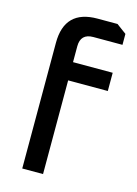

<svg xmlns="http://www.w3.org/2000/svg" viewBox="-114 -802 617 865"><g transform="rotate(15 195.0 -370.0)"><path d="M78 0V-586Q78 -740 231 -740H324L370 -706V-655H234Q175 -655 175 -596V-522H360V-437H175V0Z"/></g></svg>

Font: Oxanium Medium
Style: Regular
Weight: 500
Designer: Severin Meyer
Version: Version 1.001